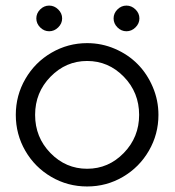

<svg xmlns="http://www.w3.org/2000/svg" viewBox="-20 -674 631 694"><path d="M125.2 -639.9Q111.3 -626 111.3 -607.4Q111.3 -588.9 125.2 -575Q139.2 -561 157.7 -561Q176.3 -561 190.4 -575Q204.6 -588.9 204.6 -607.4Q204.6 -626 190.4 -639.9Q176.3 -653.8 157.7 -653.8Q139.2 -653.8 125.2 -639.9ZM404.5 -639.9Q390.6 -626 390.6 -607.4Q390.6 -588.9 404.5 -575Q418.5 -561 437 -561Q455.6 -561 469.7 -575Q483.9 -588.9 483.9 -607.4Q483.9 -626 469.7 -639.9Q455.6 -653.8 437 -653.8Q418.5 -653.8 404.5 -639.9ZM552.7 -258.8Q552.7 -189 518.3 -129.4Q483.9 -69.8 424.6 -34.9Q365.2 0 294.9 0Q224.6 0 165.3 -34.7Q106 -69.3 71.5 -128.9Q37.1 -188.5 37.1 -258.8Q37.1 -329.1 71.8 -388.9Q106.4 -448.7 166 -483.4Q225.6 -518.1 294.9 -518.1Q347.7 -518.1 395.3 -497.6Q442.9 -477.1 477.3 -442.4Q511.7 -407.7 532.2 -359.6Q552.7 -311.5 552.7 -258.8ZM482.9 -258.8Q482.9 -339.8 427.5 -396.7Q372.1 -453.6 294.9 -453.6Q218.3 -453.6 162.6 -396.7Q106.9 -339.8 106.9 -258.8Q106.9 -177.7 162.4 -120.8Q217.8 -64 294.9 -64Q372.1 -64 427.5 -121.1Q482.9 -178.2 482.9 -258.8Z"/></svg>

Font: LilGrotesk
Style: Regular
Weight: 400
Designer: BSozoo
Foundry: BSozoo
Version: Version 1.004;PS 001.004;hotconv 1.0.70;makeotf.lib2.5.58329